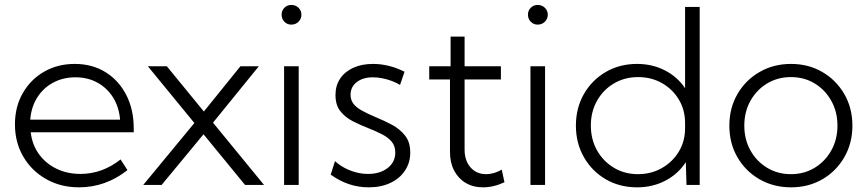

<svg xmlns="http://www.w3.org/2000/svg" viewBox="-20 -761 3569 790"><path d="M504.4 -61Q414.6 9.8 305.2 9.8Q229.5 9.8 169.7 -24.2Q109.9 -58.1 75.7 -116.7Q41.5 -175.3 41.5 -249.5Q41.5 -321.3 73.5 -377.4Q105.5 -433.6 161.1 -465.8Q216.8 -498 287.6 -498Q359.4 -498 414.1 -464.1Q468.8 -430.2 499.5 -370.4Q530.3 -310.5 530.3 -231.9V-216.8H106.4Q112.3 -165.5 140.1 -127Q168 -88.4 212.2 -66.9Q256.3 -45.4 311 -45.4Q400.9 -45.4 476.1 -105ZM104.5 -268.6H474.1Q469.7 -320.8 445.3 -359.9Q420.9 -398.9 381.1 -420.9Q341.3 -442.9 290.5 -442.9Q239.3 -442.9 198.5 -420.9Q157.7 -398.9 133.1 -359.6Q108.4 -320.3 104.5 -268.6Z M645 0H569.3L779.8 -254.9L588.4 -488.3H666.5L818.8 -302.2L969.2 -488.3H1044.9L856.4 -256.3L1066.4 0H988.3L817.4 -208.5Z M1178.7 -659.7Q1161.6 -659.7 1150.1 -671.6Q1138.7 -683.6 1138.7 -700.7Q1138.7 -717.3 1150.1 -729Q1161.6 -740.7 1178.7 -740.7Q1196.3 -740.7 1208.3 -729Q1220.2 -717.3 1220.2 -700.7Q1220.2 -683.6 1208.3 -671.6Q1196.3 -659.7 1178.7 -659.7ZM1209 0H1148.9V-488.3H1209Z M1340.8 -42.5 1358.4 -98.1Q1376.5 -81.5 1398.7 -69.8Q1420.9 -58.1 1445.1 -51.8Q1469.2 -45.4 1494.1 -45.4Q1543.9 -45.4 1575.2 -69.8Q1606.4 -94.2 1606.4 -133.3Q1606.4 -161.1 1590.8 -179Q1575.2 -196.8 1549.8 -209.5Q1524.4 -222.2 1496.1 -233.4Q1463.4 -246.1 1432.1 -262Q1400.9 -277.8 1380.6 -303.2Q1360.4 -328.6 1360.4 -370.1Q1360.4 -409.2 1379.6 -437.7Q1398.9 -466.3 1433.8 -482.2Q1468.8 -498 1514.6 -498Q1580.6 -498 1644.5 -465.8L1626 -411.6Q1610.8 -420.9 1591.8 -428Q1572.8 -435.1 1552.7 -439Q1532.7 -442.9 1514.6 -442.9Q1473.1 -442.9 1447.8 -423.1Q1422.4 -403.3 1422.4 -371.1Q1422.4 -350.1 1433.8 -334.7Q1445.3 -319.3 1468.8 -306.2Q1492.2 -293 1527.3 -278.3Q1561 -264.6 1593.3 -247.3Q1625.5 -230 1646.7 -203.1Q1668 -176.3 1668 -133.3Q1668 -91.3 1646.2 -58.8Q1624.5 -26.4 1586.2 -8.3Q1547.9 9.8 1497.1 9.8Q1412.6 9.8 1340.8 -42.5Z M2055.7 -11.2Q2011.2 9.8 1967.8 9.8Q1926.8 9.8 1896.2 -8.3Q1865.7 -26.4 1848.6 -59.1Q1831.5 -91.8 1831.5 -135.3V-434.1H1746.1V-488.3H1834V-610.4H1891.6V-488.3H2041V-434.1H1891.6V-146Q1891.6 -100.1 1916 -72.3Q1940.4 -44.4 1980.5 -44.4Q2012.2 -44.4 2044.4 -63Z M2192.4 -659.7Q2175.3 -659.7 2163.8 -671.6Q2152.3 -683.6 2152.3 -700.7Q2152.3 -717.3 2163.8 -729Q2175.3 -740.7 2192.4 -740.7Q2210 -740.7 2221.9 -729Q2233.9 -717.3 2233.9 -700.7Q2233.9 -683.6 2221.9 -671.6Q2210 -659.7 2192.4 -659.7ZM2222.7 0H2162.6V-488.3H2222.7Z M2858.9 0H2804.7L2801.8 -93.8Q2770.5 -45.4 2718 -17.8Q2665.5 9.8 2601.1 9.8Q2529.3 9.8 2472.4 -23.4Q2415.5 -56.6 2382.6 -114.3Q2349.6 -171.9 2349.6 -244.1Q2349.6 -316.9 2382.6 -374.3Q2415.5 -431.6 2472.4 -464.8Q2529.3 -498 2601.1 -498Q2664.1 -498 2715.8 -471.4Q2767.6 -444.8 2798.8 -397.9V-732.4H2858.9ZM2605.5 -44.4Q2658.7 -44.4 2702.6 -69.1Q2746.6 -93.8 2772.7 -136.5Q2798.8 -179.2 2798.8 -233.4V-255.4Q2798.8 -309.1 2772.9 -351.8Q2747.1 -394.5 2703.4 -419.2Q2659.7 -443.8 2605.5 -443.8Q2550.3 -443.8 2506.1 -417.7Q2461.9 -391.6 2436.5 -346.4Q2411.1 -301.3 2411.1 -244.6Q2411.1 -187.5 2436.5 -142.3Q2461.9 -97.2 2505.9 -70.8Q2549.8 -44.4 2605.5 -44.4Z M3234.9 9.8Q3162.6 9.8 3105 -23.4Q3047.4 -56.6 3014.2 -114Q2981 -171.4 2981 -244.1Q2981 -316.4 3014.2 -373.8Q3047.4 -431.2 3105 -464.6Q3162.6 -498 3234.9 -498Q3306.6 -498 3363.8 -464.6Q3420.9 -431.2 3454.1 -373.8Q3487.3 -316.4 3487.3 -244.1Q3487.3 -171.9 3454.1 -114.3Q3420.9 -56.6 3363.8 -23.4Q3306.6 9.8 3234.9 9.8ZM3234.4 -44.4Q3289.1 -44.4 3332.3 -70.8Q3375.5 -97.2 3400.6 -142.3Q3425.8 -187.5 3425.8 -244.1Q3425.8 -300.8 3400.6 -345.9Q3375.5 -391.1 3332.3 -417.5Q3289.1 -443.8 3234.4 -443.8Q3179.7 -443.8 3136.2 -417.5Q3092.8 -391.1 3067.6 -345.9Q3042.5 -300.8 3042.5 -244.1Q3042.5 -187.5 3067.6 -142.3Q3092.8 -97.2 3136.2 -70.8Q3179.7 -44.4 3234.4 -44.4Z"/></svg>

Font: Kumbh Sans Light
Style: Regular
Weight: 300
Version: Version 1.004